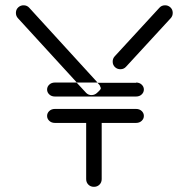

<svg xmlns="http://www.w3.org/2000/svg" viewBox="-20 -691 730 742"><path d="M506 -270Q519 -270 527.5 -262Q536 -254 536 -243Q536 -232 527.5 -224Q519 -216 506 -216H373V1Q373 14 364.5 22.5Q356 31 343 31Q330 31 321.5 22.5Q313 14 313 1V-216H192Q179 -216 170.5 -224Q162 -232 162 -243Q162 -254 170.5 -262Q179 -270 192 -270ZM506 -371V-372Q519 -372 527.5 -364Q536 -356 536 -345Q536 -334 527.5 -326Q519 -318 506 -318H192Q179 -318 170.5 -326Q162 -334 162 -345Q162 -356 170.5 -364Q179 -372 192 -372H276L313 -332Q322 -323 334.5 -323.5Q347 -324 356 -333Q367 -343 369 -347Q371 -351 365 -362L357 -371ZM596 -661Q604 -670 616.5 -670.5Q629 -671 638 -663Q647 -655 647.5 -642.5Q648 -630 640 -621L467 -433Q459 -424 446.5 -423.5Q434 -423 425 -431Q416 -439 415.5 -451.5Q415 -464 423 -473ZM277 -372H357L93 -661Q85 -670 72.5 -670.5Q60 -671 51 -663Q42 -655 41.5 -642.5Q41 -630 49 -621Z"/></svg>

Font: Beon
Style: Medium
Weight: 500
Designer: BSozoo
Foundry: BSozoo
Version: Version 001.000